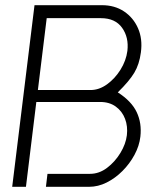

<svg xmlns="http://www.w3.org/2000/svg" viewBox="-20 -720 609 740"><path d="M521 -193Q517 -158 498.5 -123.5Q480 -89 452 -61Q424 -33 391 -16.5Q358 0 323 0H157L163 -50H327Q362 -50 392.5 -73Q423 -96 444 -130.5Q465 -165 469 -199Q473 -233 462 -262Q451 -291 426.5 -309Q402 -327 366 -327H120L80 0H27L113 -700H373Q422 -700 458 -676Q494 -652 512 -611Q530 -570 523 -518Q517 -472 497.5 -439.5Q478 -407 434 -364Q487 -330 507 -287.5Q527 -245 521 -193ZM471 -524Q477 -576 450.5 -613Q424 -650 369 -650H160L126 -373H329Q362 -373 392.5 -395Q423 -417 444.5 -451.5Q466 -486 471 -524Z"/></svg>

Font: Kulim Park ExtraLight
Style: Italic
Weight: 275
Italic angle: -8°
Designer: Noponies / Dale Sattler
Foundry: Noponies
Version: Version 1.000; ttfautohint (v1.8.3)